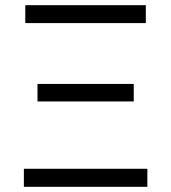

<svg xmlns="http://www.w3.org/2000/svg" viewBox="-20 -720 660 740"><path d="M72 0V-69.5H548V0ZM124.5 -329V-396.5H495.5V-329ZM77.5 -631V-700H542V-631Z"/></svg>

Font: Geologica Cursive ExtraLight
Style: Regular
Weight: 250
Designer: Sindre Bremnes, Frode Helland
Foundry: Monokrom Skriftforlag AS
Version: Version 1.010;gftools[0.9.28]